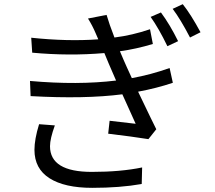

<svg xmlns="http://www.w3.org/2000/svg" viewBox="-20 -862 1040 928"><path d="M168.9 -261.7 245.1 -255.9Q221.7 -191.4 221.7 -155.3Q221.7 -31.2 423.8 -31.2Q563.5 -31.2 667 -52.7L665 27.3Q560.5 45.9 425.8 45.9Q292 45.9 219.2 -0.5Q146.5 -46.9 146.5 -137.7Q146.5 -188.5 168.9 -261.7ZM799.8 -533.2 815.4 -461.9Q737.3 -435.5 647.5 -418.9Q721.7 -263.7 735.4 -237.3L697.3 -189.5Q618.2 -202.1 502.9 -215.8L509.8 -278.3Q618.2 -265.6 635.7 -263.7Q626 -284.2 604 -334Q582 -383.8 571.3 -406.2Q389.6 -382.8 127.9 -397.5L125 -470.7Q356.4 -450.2 541 -472.7L505.9 -553.7L484.4 -605.5Q314.5 -590.8 135.7 -607.4L130.9 -679.7Q305.7 -661.1 455.1 -671.9Q453.1 -675.8 442.4 -701.2Q426.8 -738.3 405.3 -772.5L495.1 -790Q507.8 -746.1 533.2 -680.7Q619.1 -691.4 705.1 -720.7L718.8 -649.4Q637.7 -625 559.6 -614.3L577.1 -573.2L591.8 -540Q607.4 -506.8 617.2 -484.4Q709 -501 799.8 -533.2ZM708 -780.3 757.8 -801.8Q800.8 -744.1 840.8 -663.1L789.1 -638.7Q747.1 -725.6 708 -780.3ZM814.5 -819.3 863.3 -841.8Q902.3 -793 949.2 -706.1L898.4 -680.7Q851.6 -770.5 814.5 -819.3Z"/></svg>

Font: Gen Shin Gothic Monospace Regular
Style: Regular
Weight: 400
Designer: [Source Han Sans]
Ryoko NISHIZUKA  (kana & ideographs); Paul D. Hunt (Latin, Greek & Cyrillic); Wenlong ZHANG  (bopomofo
Version: Version 1.002.20150607